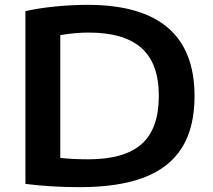

<svg xmlns="http://www.w3.org/2000/svg" viewBox="-20 -767 878 793"><path d="M85 -7.5V-721Q139.5 -733.5 208.8 -740.2Q278 -747 341.5 -747Q783.5 -747 783.5 -370Q783.5 -239.5 731.2 -156.5Q679 -73.5 574.2 -33.8Q469.5 6 309 6Q191 6 85 -7.5ZM636 -371Q636 -505 564.2 -568.8Q492.5 -632.5 346 -632.5Q292 -632.5 229 -622V-115Q277.5 -109 344.5 -109Q494 -109 565 -172.2Q636 -235.5 636 -371Z"/></svg>

Font: Encode Sans Expanded SemiBold
Style: Regular
Weight: 600
Width: 7
Designer: Multiple Designers
Foundry: Impallari Type
Version: Version 2.000